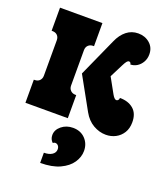

<svg xmlns="http://www.w3.org/2000/svg" viewBox="-186 -845 1152 1328"><g transform="rotate(20 390.5 -181.0)"><path d="M455 -606Q478 -659 515 -688.5Q552 -718 601 -718Q651 -718 686 -687.5Q721 -657 721 -607Q721 -575 706.5 -550Q692 -525 669.5 -511Q647 -497 621 -497Q621 -506 616 -510Q611 -514 606 -514Q598 -514 590 -504.5Q582 -495 569 -469L521 -374L583 -262Q600 -232 614 -232Q621 -232 627 -238Q633 -244 633 -255Q695 -255 733 -222.5Q771 -190 771 -126Q771 -80 751 -48Q731 -16 698.5 1Q666 18 627 18Q579 18 534 -8Q489 -34 460 -86L328 -324ZM342 -170V0H30V-170H36Q59 -170 72.5 -184Q86 -198 86 -220V-480Q86 -503 72.5 -516.5Q59 -530 36 -530H30V-700H342V-530H336Q314 -530 300 -516.5Q286 -503 286 -480V-220Q286 -198 300 -184Q314 -170 336 -170ZM268 281Q306 281 328 266Q350 251 350 227Q350 210 341 200Q332 190 319 190Q310 190 303 197Q281 177 281 146Q281 107 316 78.5Q351 50 400 50Q456 50 490.5 86Q525 122 525 175Q525 220 497 261.5Q469 303 412 329.5Q355 356 268 356Z"/></g></svg>

Font: Exile
Style: Regular
Weight: 400
Designer: Bartłomiej Rózga @rozgatype
Version: Version 1.000; ttfautohint (v1.8.4.7-5d5b)